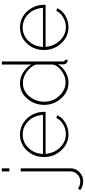

<svg xmlns="http://www.w3.org/2000/svg" viewBox="454 -1344 943 2131"><g transform="rotate(-90 925.5 -278.5)"><path d="M89 -646V-730H123V-646ZM-120 138 -99 116Q-70 141 -19 141Q22 141 55.5 109Q89 77 89 33V-520H123V32Q123 91 80 132Q37 173 -16 173Q-84 173 -120 138Z M501 10Q396 10 322 -70.5Q248 -151 248 -263Q248 -373 320 -450.5Q392 -528 497 -528Q603 -528 676 -449.5Q749 -371 750 -260Q750 -249 749 -244H283Q291 -149 354 -84Q417 -19 503 -19Q560 -19 610 -48.5Q660 -78 681 -124L712 -116Q690 -61 630.5 -25.5Q571 10 501 10ZM282 -273H716Q709 -371 647.5 -434.5Q586 -498 498 -498Q410 -498 348.5 -434Q287 -370 282 -273Z M827 -258Q827 -368 896 -448Q965 -528 1067 -528Q1133 -528 1187.5 -492.5Q1242 -457 1275 -402V-730H1309V-52Q1309 -30 1327 -30V0Q1317 2 1309 -1Q1295 -5 1286 -17Q1277 -29 1277 -43V-106Q1245 -54 1190 -22Q1135 10 1077 10Q971 10 899 -71.5Q827 -153 827 -258ZM1275 -172V-351Q1253 -411 1193 -453.5Q1133 -496 1072 -496Q980 -496 921 -424Q862 -352 862 -258Q862 -163 926.5 -92.5Q991 -22 1081 -22Q1143 -22 1206.5 -68Q1270 -114 1275 -172Z M1689 10Q1584 10 1510 -70.5Q1436 -151 1436 -263Q1436 -373 1508 -450.5Q1580 -528 1685 -528Q1791 -528 1864 -449.5Q1937 -371 1938 -260Q1938 -249 1937 -244H1471Q1479 -149 1542 -84Q1605 -19 1691 -19Q1748 -19 1798 -48.5Q1848 -78 1869 -124L1900 -116Q1878 -61 1818.5 -25.5Q1759 10 1689 10ZM1470 -273H1904Q1897 -371 1835.5 -434.5Q1774 -498 1686 -498Q1598 -498 1536.5 -434Q1475 -370 1470 -273Z"/></g></svg>

Font: Raleway-v4020 ExtraLight
Style: Regular
Weight: 275
Designer: Matt McInerney, Pablo Impallari, Rodrigo Fuenzalida
Foundry: Matt McInerney, Pablo Impallari, Rodrigo Fuenzalida
Version: Version 4.020;PS 004.020;hotconv 1.0.88;makeotf.lib2.5.64775